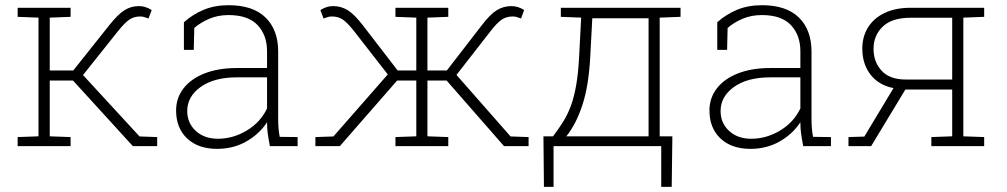

<svg xmlns="http://www.w3.org/2000/svg" viewBox="-20 -558 3845 733"><path d="M47.4 0V-34.7L127 -37.6V-490.7L47.4 -493.7V-528.3H249.5V-493.7L169.9 -490.7V-289.1H259.8L396.5 -460.9Q430.2 -503.4 455.1 -519Q480 -534.7 510.7 -534.7Q523.4 -534.7 535.6 -530.8Q547.9 -526.9 559.1 -519.5L546.9 -487.3Q537.1 -490.7 530.5 -492.9Q523.9 -495.1 515.1 -495.1Q491.7 -495.1 473.9 -483.2Q456.1 -471.2 429.2 -437.5L296.9 -271.5L512.7 -37.1L580.1 -34.7V0H487.3L258.8 -250.5H169.9V-37.6L249.5 -34.7V0Z M809.1 10.3Q736.3 10.3 694.3 -29.5Q652.3 -69.3 652.3 -136.2Q652.3 -184.1 680.7 -220.7Q709 -257.3 761.2 -277.8Q813.5 -298.3 884.3 -298.3H999.5V-362.3Q999.5 -423.8 963.4 -462.2Q927.2 -500.5 852.5 -500.5Q812 -500.5 778.8 -486.3Q745.6 -472.2 721.7 -451.2L719.7 -367.7H682.1V-473.1Q715.3 -502.9 757.3 -520.5Q799.3 -538.1 853 -538.1Q945.8 -538.1 993.9 -491Q1042 -443.8 1042 -361.3V-106.4Q1042 -88.4 1043.2 -70.8Q1044.4 -53.2 1047.9 -35.6L1116.2 -34.7V0H1010.3Q1004.4 -31.7 1002 -49.8Q999.5 -67.9 999.5 -91.3Q970.2 -46.4 920.7 -18.1Q871.1 10.3 809.1 10.3ZM812 -28.3Q869.6 -28.3 921.9 -59.6Q974.1 -90.8 999.5 -144V-262.7H884.3Q797.4 -262.7 746.1 -226.1Q694.8 -189.5 694.8 -134.3Q694.8 -88.4 727.3 -58.3Q759.8 -28.3 812 -28.3Z M1184.1 0V-34.7L1252.9 -37.1L1460.4 -273.9L1333 -437.5Q1306.2 -471.7 1288.6 -483.4Q1271 -495.1 1247.1 -495.1Q1237.8 -495.1 1231.2 -492.9Q1224.6 -490.7 1215.3 -487.3L1203.1 -519.5Q1214.4 -526.9 1226.6 -530.8Q1238.8 -534.7 1252 -534.7Q1282.2 -534.7 1307.6 -519Q1333 -503.4 1365.7 -460.9L1498 -289.1H1569.3V-490.7L1489.7 -493.7V-528.3H1691.4V-493.7L1611.8 -490.7V-289.1H1686L1818.8 -460.9Q1851.1 -503.4 1876.5 -519Q1901.9 -534.7 1932.6 -534.7Q1945.3 -534.7 1957.8 -530.8Q1970.2 -526.9 1981 -519.5L1969.2 -487.3Q1959.5 -490.7 1952.9 -492.9Q1946.3 -495.1 1937.5 -495.1Q1913.6 -495.1 1895.8 -483.4Q1877.9 -471.7 1851.6 -437.5L1722.7 -272L1929.2 -37.1L1998 -34.7V0H1904.3L1685.1 -250.5H1611.8V-37.6L1691.4 -34.7V0H1489.7V-34.7L1569.3 -37.6V-250.5H1496.1L1277.3 0Z M2056.6 155.3 2054.7 -37.6H2091.3Q2113.3 -66.4 2130.4 -94Q2147.5 -121.6 2159.7 -154.8Q2171.9 -188 2179.7 -232.9Q2187.5 -277.8 2190.9 -341.3L2198.7 -490.7L2121.1 -493.7V-528.3H2498.5H2578.1V-493.7L2498.5 -490.7V-37.6H2546.9L2544.4 155.3H2504.4V0H2093.3V155.3ZM2142.1 -37.6H2456.1V-488.3H2241.2L2233.4 -341.3Q2227.5 -230.5 2203.6 -157.5Q2179.7 -84.5 2142.1 -37.6Z M2845.2 10.3Q2772.5 10.3 2730.5 -29.5Q2688.5 -69.3 2688.5 -136.2Q2688.5 -184.1 2716.8 -220.7Q2745.1 -257.3 2797.4 -277.8Q2849.6 -298.3 2920.4 -298.3H3035.6V-362.3Q3035.6 -423.8 2999.5 -462.2Q2963.4 -500.5 2888.7 -500.5Q2848.1 -500.5 2814.9 -486.3Q2781.7 -472.2 2757.8 -451.2L2755.9 -367.7H2718.3V-473.1Q2751.5 -502.9 2793.5 -520.5Q2835.4 -538.1 2889.2 -538.1Q2981.9 -538.1 3030 -491Q3078.1 -443.8 3078.1 -361.3V-106.4Q3078.1 -88.4 3079.3 -70.8Q3080.6 -53.2 3084 -35.6L3152.3 -34.7V0H3046.4Q3040.5 -31.7 3038.1 -49.8Q3035.6 -67.9 3035.6 -91.3Q3006.3 -46.4 2956.8 -18.1Q2907.2 10.3 2845.2 10.3ZM2848.1 -28.3Q2905.8 -28.3 2958 -59.6Q3010.3 -90.8 3035.6 -144V-262.7H2920.4Q2833.5 -262.7 2782.2 -226.1Q2731 -189.5 2731 -134.3Q2731 -88.4 2763.4 -58.3Q2795.9 -28.3 2848.1 -28.3Z M3219.2 0V-34.7L3279.8 -36.6L3391.1 -221.7Q3334.5 -232.9 3303.2 -273.4Q3272 -314 3272 -372.6Q3272 -418 3293.9 -453.4Q3315.9 -488.8 3357.2 -508.5Q3398.4 -528.3 3456.1 -528.3H3737.3V-493.7L3657.7 -490.7V-37.6L3737.3 -34.7V0H3535.6V-34.7L3615.2 -37.6V-216.3H3436.5L3305.7 0ZM3438 -254.4H3615.2V-490.2H3456.1Q3384.8 -490.2 3349.9 -456.3Q3314.9 -422.4 3314.9 -371.6Q3314.9 -321.8 3345.7 -288.1Q3376.5 -254.4 3438 -254.4Z"/></svg>

Font: Roboto Slab ExtraLight
Style: Regular
Weight: 250
Designer: Google
Version: Version 2.000; ttfautohint (v1.8.1.43-b0c9)